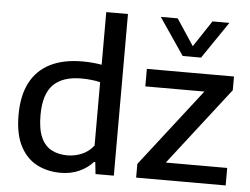

<svg xmlns="http://www.w3.org/2000/svg" viewBox="-55 -878 1245 956"><g transform="rotate(5 567.5 -399.5)"><path d="M280.5 9Q215 9 162.2 -18.2Q109.5 -45.5 78.5 -105Q47.5 -164.5 47.5 -260.5Q47.5 -357 81.5 -422Q115.5 -487 181 -520Q246.5 -553 342 -553Q368 -553 392.8 -550.8Q417.5 -548.5 438 -545V-808H546.5V0H455L448.5 -59.5H442.5Q415 -28.5 373.5 -9.8Q332 9 280.5 9ZM307 -80.5Q343 -80.5 378 -94.8Q413 -109 438 -141V-457.5Q419 -462.5 394.2 -465.2Q369.5 -468 344.5 -468Q250 -468 203.2 -420.5Q156.5 -373 156.5 -269Q156.5 -198.5 175.2 -157.2Q194 -116 228 -98.2Q262 -80.5 307 -80.5ZM658 0V-68.5L976 -478V-456.5H664V-544H1099.5V-475.5L781.5 -65.5V-87.5H1105.5V0ZM836 -623.5 710.5 -808H795L893 -660H871L969 -808H1053.5L928 -623.5Z"/></g></svg>

Font: Encode Sans SemiExpanded Medium
Style: Regular
Weight: 500
Width: 6
Designer: Multiple Designers
Foundry: Impallari Type
Version: Version 3.002